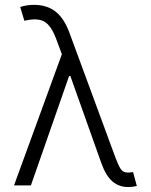

<svg xmlns="http://www.w3.org/2000/svg" viewBox="-20 -757 616 784"><path d="M502.8 6.7Q465.9 6.7 439.1 -16.2Q412.3 -39.1 393.8 -90.9L267.4 -446.4H262.1L106.2 0H37.3L232.6 -535.5L209.5 -597.7Q188.6 -653.8 160.3 -669.2Q132.1 -684.7 79.5 -672.2L62.5 -728.3Q70.7 -731.5 85.9 -734.4Q101.2 -737.2 119.3 -737.2Q172.6 -736.9 207.4 -709.3Q242.2 -681.8 263.8 -622.5L452.4 -110.8Q462.7 -83.1 472.5 -67.6Q482.2 -52.2 502.8 -52.2Q507.1 -52.2 513.1 -53.1Q519.2 -54 523.4 -54.3L538.7 2.5Q518.5 7.1 502.8 6.7Z"/></svg>

Font: Inter Zeller Light
Style: Regular
Weight: 300
Designer: Rasmus Andersson; Joe Bland
Foundry: zeller
Version: Version 3.015;git-dec3a8cb1